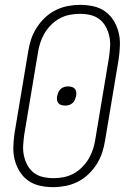

<svg xmlns="http://www.w3.org/2000/svg" viewBox="-20 -763 540 791"><path d="M199 8Q171 8 144 2Q117 -4 96 -19Q75 -34 61 -56.5Q47 -79 40.5 -105Q34 -131 35 -159Q36 -187 40 -215L96 -550Q100 -576 108 -600.5Q116 -625 130.5 -648Q145 -671 165 -690Q185 -709 209 -721Q233 -733 259 -738Q285 -743 310 -743Q338 -743 365 -737Q392 -731 413 -716Q434 -701 448 -678.5Q462 -656 468.5 -630Q475 -604 474 -576Q473 -548 469 -520L413 -185Q409 -159 401 -134.5Q393 -110 378.5 -87Q364 -64 344 -45Q324 -26 300 -14Q276 -2 250 3Q224 8 199 8ZM201 -29Q221 -29 242 -33Q263 -37 282.5 -47.5Q302 -58 318.5 -74.5Q335 -91 346 -110Q357 -129 363.5 -149.5Q370 -170 373 -191L429 -526Q432 -548 433.5 -570Q435 -592 430.5 -613Q426 -634 416 -652.5Q406 -671 390 -683.5Q374 -696 353 -701Q332 -706 309 -706Q289 -706 267.5 -702Q246 -698 226.5 -687.5Q207 -677 190.5 -660.5Q174 -644 163 -625Q152 -606 145.5 -585.5Q139 -565 136 -544L80 -209Q77 -187 75.5 -165Q74 -143 78.5 -122Q83 -101 93 -82.5Q103 -64 119 -51.5Q135 -39 156.5 -34Q178 -29 201 -29ZM249 -328Q241 -328 233.5 -330Q226 -332 221 -337.5Q216 -343 215 -350.5Q214 -358 215 -366Q217 -374 220 -382Q223 -390 229.5 -396Q236 -402 244 -404.5Q252 -407 260 -407Q268 -407 275.5 -405Q283 -403 288 -397.5Q293 -392 294 -384.5Q295 -377 294 -369Q292 -361 289 -353Q286 -345 279.5 -339Q273 -333 265 -330.5Q257 -328 249 -328Z"/></svg>

Font: Iosevka SS18 Extralight
Style: Italic
Weight: 200
Italic angle: -9°
Monospace: yes
Designer: Belleve Invis
Foundry: Belleve Invis
Version: Version 25.1.1; ttfautohint (v1.8.4)